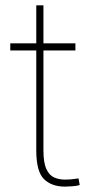

<svg xmlns="http://www.w3.org/2000/svg" viewBox="-20 -691 356 721"><path d="M263.2 -528.3V-501.5H143.1V-126.5Q143.1 -80.1 154.1 -56.4Q165 -32.7 183.3 -24.7Q201.7 -16.6 222.7 -16.6Q237.8 -16.6 249.5 -17.8Q261.2 -19 274.9 -21L279.3 3.9Q268.6 7.3 251.5 8.5Q234.4 9.8 224.1 9.8Q173.8 9.8 145 -18.6Q116.2 -46.9 116.2 -126.5V-501.5H18.6V-528.3H116.2V-670.9H143.1V-528.3Z"/></svg>

Font: Vazirmatn RD FD Thin
Style: Regular
Weight: 100
Designer: Saber Rastikerdar
Foundry: Saber Rastikerdar
Version: Version 33.003